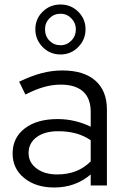

<svg xmlns="http://www.w3.org/2000/svg" viewBox="-20 -824 556 853"><path d="M221 9Q139 9 87.5 -33Q36 -75 36 -142Q36 -212 90 -253.5Q144 -295 236 -295Q276 -295 313.5 -286Q351 -277 383 -261V-327Q383 -387 349 -417.5Q315 -448 250 -448Q213 -448 175.5 -437.5Q138 -427 93 -404L65 -461Q119 -487 165 -499Q211 -511 257 -511Q352 -511 403.5 -466Q455 -421 455 -337V0H383V-49Q349 -20 308.5 -5.5Q268 9 221 9ZM107 -144Q107 -102 142.5 -75.5Q178 -49 234 -49Q279 -49 316 -63Q353 -77 383 -107V-201Q352 -222 316.5 -231.5Q281 -241 238 -241Q178 -241 142.5 -214.5Q107 -188 107 -144ZM249 -582Q202 -582 169.5 -615Q137 -648 137 -694Q137 -740 169.5 -772Q202 -804 249 -804Q295 -804 327.5 -772Q360 -740 360 -694Q360 -648 327.5 -615Q295 -582 249 -582ZM249 -623Q277 -623 297 -643.5Q317 -664 317 -694Q317 -722 297 -742.5Q277 -763 249 -763Q220 -763 200 -743Q180 -723 180 -694Q180 -663 200 -643Q220 -623 249 -623Z"/></svg>

Font: Red Hat Display
Style: Regular
Weight: 400
Designer: Pentagram / MCKL
Foundry: Pentagram / MCKL
Version: Version 1.003; Red Hat Display